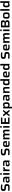

<svg xmlns="http://www.w3.org/2000/svg" viewBox="7180 -7962 983 15382"><g transform="rotate(-90 7671.0 -271.5)"><path d="M355 8Q314 8 265 6Q216 4 168.5 0.5Q121 -3 83 -8V-119Q123 -115 165.5 -112Q208 -109 247 -107.5Q286 -106 313 -106Q368 -106 399 -110Q430 -114 446 -123Q458 -131 462.5 -141.5Q467 -152 468.5 -166Q470 -180 470 -197Q470 -220 467.5 -234.5Q465 -249 458.5 -257.5Q452 -266 438 -270.5Q424 -275 401 -277L229 -296Q178 -301 145 -315Q112 -329 94 -353Q76 -377 68.5 -411.5Q61 -446 61 -494Q61 -563 81.5 -603.5Q102 -644 139 -664Q176 -684 226 -690Q276 -696 335 -696Q377 -696 422 -693.5Q467 -691 507.5 -686.5Q548 -682 576 -677V-568Q548 -573 511 -576Q474 -579 434.5 -580.5Q395 -582 359 -582Q310 -582 279.5 -578.5Q249 -575 232 -566Q212 -557 208.5 -540.5Q205 -524 205 -499Q205 -470 209 -454.5Q213 -439 229.5 -432.5Q246 -426 282 -422L455 -404Q485 -401 511.5 -394Q538 -387 558 -372.5Q578 -358 591 -330Q599 -316 603.5 -297Q608 -278 610.5 -255Q613 -232 613 -203Q613 -144 600 -105Q587 -66 564 -43Q541 -20 508.5 -9Q476 2 437.5 5Q399 8 355 8Z M889 8Q836 8 799 -6Q762 -20 743.5 -53Q725 -86 725 -142Q725 -201 739.5 -235.5Q754 -270 790.5 -285.5Q827 -301 893 -301Q903 -301 923 -300.5Q943 -300 969 -299.5Q995 -299 1021.5 -298.5Q1048 -298 1070 -297V-317Q1070 -352 1064.5 -371Q1059 -390 1043.5 -399Q1028 -408 998 -410Q968 -412 920 -412Q896 -412 864.5 -411Q833 -410 804 -408Q775 -406 759 -404V-502Q804 -510 857.5 -514Q911 -518 966 -518Q1030 -518 1073 -510.5Q1116 -503 1142 -486.5Q1168 -470 1181 -445.5Q1194 -421 1198 -388Q1202 -355 1202 -312V0H1078L1074 -63H1067Q1048 -32 1018 -16.5Q988 -1 954 3.5Q920 8 889 8ZM952 -91Q977 -91 996.5 -94.5Q1016 -98 1030.5 -106Q1045 -114 1053 -128Q1061 -143 1065.5 -162.5Q1070 -182 1070 -208V-222H929Q897 -222 880 -217.5Q863 -213 857.5 -198.5Q852 -184 852 -155Q852 -128 859 -114.5Q866 -101 887.5 -96Q909 -91 952 -91Z M1358 -627V-743H1496V-627ZM1360 0V-510H1493V0Z M1650 0V-510H1774L1778 -420H1787Q1801 -459 1825.5 -480Q1850 -501 1884.5 -509.5Q1919 -518 1963 -518V-394Q1892 -394 1852.5 -375Q1813 -356 1798 -314Q1783 -272 1783 -200V0Z M2195 8Q2142 8 2105 -6Q2068 -20 2049.5 -53Q2031 -86 2031 -142Q2031 -201 2045.5 -235.5Q2060 -270 2096.5 -285.5Q2133 -301 2199 -301Q2209 -301 2229 -300.5Q2249 -300 2275 -299.5Q2301 -299 2327.5 -298.5Q2354 -298 2376 -297V-317Q2376 -352 2370.5 -371Q2365 -390 2349.5 -399Q2334 -408 2304 -410Q2274 -412 2226 -412Q2202 -412 2170.5 -411Q2139 -410 2110 -408Q2081 -406 2065 -404V-502Q2110 -510 2163.5 -514Q2217 -518 2272 -518Q2336 -518 2379 -510.5Q2422 -503 2448 -486.5Q2474 -470 2487 -445.5Q2500 -421 2504 -388Q2508 -355 2508 -312V0H2384L2380 -63H2373Q2354 -32 2324 -16.5Q2294 -1 2260 3.5Q2226 8 2195 8ZM2258 -91Q2283 -91 2302.5 -94.5Q2322 -98 2336.5 -106Q2351 -114 2359 -128Q2367 -143 2371.5 -162.5Q2376 -182 2376 -208V-222H2235Q2203 -222 2186 -217.5Q2169 -213 2163.5 -198.5Q2158 -184 2158 -155Q2158 -128 2165 -114.5Q2172 -101 2193.5 -96Q2215 -91 2258 -91Z M3205 8Q3164 8 3115 6Q3066 4 3018.5 0.5Q2971 -3 2933 -8V-119Q2973 -115 3015.5 -112Q3058 -109 3097 -107.5Q3136 -106 3163 -106Q3218 -106 3249 -110Q3280 -114 3296 -123Q3308 -131 3312.5 -141.5Q3317 -152 3318.5 -166Q3320 -180 3320 -197Q3320 -220 3317.5 -234.5Q3315 -249 3308.5 -257.5Q3302 -266 3288 -270.5Q3274 -275 3251 -277L3079 -296Q3028 -301 2995 -315Q2962 -329 2944 -353Q2926 -377 2918.5 -411.5Q2911 -446 2911 -494Q2911 -563 2931.5 -603.5Q2952 -644 2989 -664Q3026 -684 3076 -690Q3126 -696 3185 -696Q3227 -696 3272 -693.5Q3317 -691 3357.5 -686.5Q3398 -682 3426 -677V-568Q3398 -573 3361 -576Q3324 -579 3284.5 -580.5Q3245 -582 3209 -582Q3160 -582 3129.5 -578.5Q3099 -575 3082 -566Q3062 -557 3058.5 -540.5Q3055 -524 3055 -499Q3055 -470 3059 -454.5Q3063 -439 3079.5 -432.5Q3096 -426 3132 -422L3305 -404Q3335 -401 3361.5 -394Q3388 -387 3408 -372.5Q3428 -358 3441 -330Q3449 -316 3453.5 -297Q3458 -278 3460.5 -255Q3463 -232 3463 -203Q3463 -144 3450 -105Q3437 -66 3414 -43Q3391 -20 3358.5 -9Q3326 2 3287.5 5Q3249 8 3205 8Z M3842 8Q3770 8 3722.5 -1Q3675 -10 3646.5 -29Q3618 -48 3604.5 -79Q3591 -110 3586.5 -153.5Q3582 -197 3582 -254Q3582 -323 3590 -373Q3598 -423 3622 -455Q3646 -487 3696.5 -502.5Q3747 -518 3831 -518Q3898 -518 3941 -508Q3984 -498 4008.5 -478Q4033 -458 4044.5 -426.5Q4056 -395 4059 -351.5Q4062 -308 4062 -254V-216H3715Q3715 -178 3719 -154.5Q3723 -131 3738 -118.5Q3753 -106 3785 -101.5Q3817 -97 3874 -97Q3897 -97 3926.5 -98Q3956 -99 3986 -101.5Q4016 -104 4040 -106V-8Q4017 -3 3983.5 0.5Q3950 4 3913 6Q3876 8 3842 8ZM3936 -278V-299Q3936 -338 3931 -361.5Q3926 -385 3914 -396.5Q3902 -408 3881 -412Q3860 -416 3829 -416Q3791 -416 3768.5 -411Q3746 -406 3734.5 -393Q3723 -380 3719 -356.5Q3715 -333 3715 -295H3955Z M4199 0V-510H4324L4327 -444H4335Q4348 -469 4369.5 -485.5Q4391 -502 4422 -510Q4453 -518 4492 -518Q4558 -518 4592 -500Q4626 -482 4640 -444H4648Q4662 -469 4684.5 -485.5Q4707 -502 4739 -510Q4771 -518 4811 -518Q4880 -518 4915 -494.5Q4950 -471 4961.5 -426Q4973 -381 4973 -315V0H4840V-270Q4840 -316 4837 -343.5Q4834 -371 4825 -384Q4816 -397 4798 -400.5Q4780 -404 4750 -404Q4718 -404 4698 -396Q4678 -388 4668 -371.5Q4658 -355 4655 -328Q4652 -301 4652 -263V0H4520V-270Q4520 -316 4517 -343.5Q4514 -371 4505 -384Q4496 -397 4478 -400.5Q4460 -404 4430 -404Q4397 -404 4377 -396Q4357 -388 4347.5 -371.5Q4338 -355 4335 -328Q4332 -301 4332 -263V0Z M5129 -627V-743H5267V-627ZM5131 0V-510H5264V0Z M5435 0V-688H5943V-574H5577V-404H5890V-290H5577V-114H5943V0Z M6026 0 6221 -258 6032 -510H6185L6302 -351H6309L6425 -510H6570L6381 -261L6579 0H6426L6302 -167H6294L6170 0Z M6679 200V-510H6804L6807 -444H6815Q6832 -475 6858.5 -491Q6885 -507 6917 -512.5Q6949 -518 6981 -518Q7032 -518 7068 -505.5Q7104 -493 7126.5 -463.5Q7149 -434 7159 -383Q7169 -332 7169 -256Q7169 -180 7159 -128.5Q7149 -77 7127 -47.5Q7105 -18 7070 -5Q7035 8 6984 8Q6948 8 6917.5 3Q6887 -2 6862 -16.5Q6837 -31 6819 -57H6812V200ZM6924 -106Q6962 -106 6984.5 -110.5Q7007 -115 7018 -130Q7029 -145 7033 -174.5Q7037 -204 7037 -255Q7037 -306 7033 -336Q7029 -366 7018 -381Q7007 -396 6984.5 -400.5Q6962 -405 6924 -405Q6884 -405 6861 -395.5Q6838 -386 6827 -366Q6817 -348 6814.5 -319.5Q6812 -291 6812 -255Q6812 -217 6814.5 -189Q6817 -161 6827 -143Q6838 -123 6861.5 -114.5Q6885 -106 6924 -106Z M7443 8Q7390 8 7353 -6Q7316 -20 7297.5 -53Q7279 -86 7279 -142Q7279 -201 7293.5 -235.5Q7308 -270 7344.5 -285.5Q7381 -301 7447 -301Q7457 -301 7477 -300.5Q7497 -300 7523 -299.5Q7549 -299 7575.5 -298.5Q7602 -298 7624 -297V-317Q7624 -352 7618.5 -371Q7613 -390 7597.5 -399Q7582 -408 7552 -410Q7522 -412 7474 -412Q7450 -412 7418.5 -411Q7387 -410 7358 -408Q7329 -406 7313 -404V-502Q7358 -510 7411.5 -514Q7465 -518 7520 -518Q7584 -518 7627 -510.5Q7670 -503 7696 -486.5Q7722 -470 7735 -445.5Q7748 -421 7752 -388Q7756 -355 7756 -312V0H7632L7628 -63H7621Q7602 -32 7572 -16.5Q7542 -1 7508 3.5Q7474 8 7443 8ZM7506 -91Q7531 -91 7550.5 -94.5Q7570 -98 7584.5 -106Q7599 -114 7607 -128Q7615 -143 7619.5 -162.5Q7624 -182 7624 -208V-222H7483Q7451 -222 7434 -217.5Q7417 -213 7411.5 -198.5Q7406 -184 7406 -155Q7406 -128 7413 -114.5Q7420 -101 7441.5 -96Q7463 -91 7506 -91Z M7914 0V-510H8039L8042 -444H8051Q8065 -470 8087.5 -486Q8110 -502 8142.5 -510Q8175 -518 8219 -518Q8276 -518 8310.5 -504.5Q8345 -491 8363 -466Q8381 -441 8387 -403Q8393 -365 8393 -316V0H8261V-270Q8261 -316 8258 -343.5Q8255 -371 8244.5 -384Q8234 -397 8213.5 -400.5Q8193 -404 8158 -404Q8121 -404 8098.5 -396Q8076 -388 8065 -370.5Q8054 -353 8050.5 -326.5Q8047 -300 8047 -263V0Z M8720 8Q8669 8 8633 -4.5Q8597 -17 8574.5 -46.5Q8552 -76 8541.5 -127Q8531 -178 8531 -254Q8531 -331 8541 -382Q8551 -433 8573.5 -462.5Q8596 -492 8631 -505Q8666 -518 8717 -518Q8753 -518 8784 -512.5Q8815 -507 8840 -493.5Q8865 -480 8882 -452H8889V-743H9021V0H8898L8894 -65H8887Q8870 -35 8843.5 -19Q8817 -3 8785 2.5Q8753 8 8720 8ZM8778 -105Q8820 -105 8842.5 -115Q8865 -125 8875 -147Q8885 -168 8887 -194.5Q8889 -221 8889 -255Q8889 -292 8886.5 -318Q8884 -344 8875 -362Q8865 -385 8842 -394.5Q8819 -404 8777 -404Q8739 -404 8716.5 -399.5Q8694 -395 8683 -380Q8672 -365 8668.5 -335Q8665 -305 8665 -255Q8665 -204 8668.5 -174Q8672 -144 8683 -129Q8694 -114 8717 -109.5Q8740 -105 8778 -105Z M9418 8Q9346 8 9298.5 -1Q9251 -10 9222.5 -29Q9194 -48 9180.5 -79Q9167 -110 9162.5 -153.5Q9158 -197 9158 -254Q9158 -323 9166 -373Q9174 -423 9198 -455Q9222 -487 9272.5 -502.5Q9323 -518 9407 -518Q9474 -518 9517 -508Q9560 -498 9584.5 -478Q9609 -458 9620.5 -426.5Q9632 -395 9635 -351.5Q9638 -308 9638 -254V-216H9291Q9291 -178 9295 -154.5Q9299 -131 9314 -118.5Q9329 -106 9361 -101.5Q9393 -97 9450 -97Q9473 -97 9502.5 -98Q9532 -99 9562 -101.5Q9592 -104 9616 -106V-8Q9593 -3 9559.5 0.5Q9526 4 9489 6Q9452 8 9418 8ZM9512 -278V-299Q9512 -338 9507 -361.5Q9502 -385 9490 -396.5Q9478 -408 9457 -412Q9436 -416 9405 -416Q9367 -416 9344.5 -411Q9322 -406 9310.5 -393Q9299 -380 9295 -356.5Q9291 -333 9291 -295H9531Z M9944 8Q9893 8 9857 -4.5Q9821 -17 9798.5 -46.5Q9776 -76 9765.5 -127Q9755 -178 9755 -254Q9755 -331 9765 -382Q9775 -433 9797.5 -462.5Q9820 -492 9855 -505Q9890 -518 9941 -518Q9977 -518 10008 -512.5Q10039 -507 10064 -493.5Q10089 -480 10106 -452H10113V-743H10245V0H10122L10118 -65H10111Q10094 -35 10067.5 -19Q10041 -3 10009 2.5Q9977 8 9944 8ZM10002 -105Q10044 -105 10066.5 -115Q10089 -125 10099 -147Q10109 -168 10111 -194.5Q10113 -221 10113 -255Q10113 -292 10110.5 -318Q10108 -344 10099 -362Q10089 -385 10066 -394.5Q10043 -404 10001 -404Q9963 -404 9940.5 -399.5Q9918 -395 9907 -380Q9896 -365 9892.5 -335Q9889 -305 9889 -255Q9889 -204 9892.5 -174Q9896 -144 9907 -129Q9918 -114 9941 -109.5Q9964 -105 10002 -105Z M10941 8Q10900 8 10851 6Q10802 4 10754.5 0.5Q10707 -3 10669 -8V-119Q10709 -115 10751.5 -112Q10794 -109 10833 -107.5Q10872 -106 10899 -106Q10954 -106 10985 -110Q11016 -114 11032 -123Q11044 -131 11048.5 -141.5Q11053 -152 11054.5 -166Q11056 -180 11056 -197Q11056 -220 11053.5 -234.5Q11051 -249 11044.5 -257.5Q11038 -266 11024 -270.5Q11010 -275 10987 -277L10815 -296Q10764 -301 10731 -315Q10698 -329 10680 -353Q10662 -377 10654.5 -411.5Q10647 -446 10647 -494Q10647 -563 10667.5 -603.5Q10688 -644 10725 -664Q10762 -684 10812 -690Q10862 -696 10921 -696Q10963 -696 11008 -693.5Q11053 -691 11093.5 -686.5Q11134 -682 11162 -677V-568Q11134 -573 11097 -576Q11060 -579 11020.5 -580.5Q10981 -582 10945 -582Q10896 -582 10865.5 -578.5Q10835 -575 10818 -566Q10798 -557 10794.5 -540.5Q10791 -524 10791 -499Q10791 -470 10795 -454.5Q10799 -439 10815.5 -432.5Q10832 -426 10868 -422L11041 -404Q11071 -401 11097.5 -394Q11124 -387 11144 -372.5Q11164 -358 11177 -330Q11185 -316 11189.5 -297Q11194 -278 11196.5 -255Q11199 -232 11199 -203Q11199 -144 11186 -105Q11173 -66 11150 -43Q11127 -20 11094.5 -9Q11062 2 11023.5 5Q10985 8 10941 8Z M11578 8Q11506 8 11458.5 -1Q11411 -10 11382.5 -29Q11354 -48 11340.5 -79Q11327 -110 11322.5 -153.5Q11318 -197 11318 -254Q11318 -323 11326 -373Q11334 -423 11358 -455Q11382 -487 11432.5 -502.5Q11483 -518 11567 -518Q11634 -518 11677 -508Q11720 -498 11744.5 -478Q11769 -458 11780.5 -426.5Q11792 -395 11795 -351.5Q11798 -308 11798 -254V-216H11451Q11451 -178 11455 -154.5Q11459 -131 11474 -118.5Q11489 -106 11521 -101.5Q11553 -97 11610 -97Q11633 -97 11662.5 -98Q11692 -99 11722 -101.5Q11752 -104 11776 -106V-8Q11753 -3 11719.5 0.5Q11686 4 11649 6Q11612 8 11578 8ZM11672 -278V-299Q11672 -338 11667 -361.5Q11662 -385 11650 -396.5Q11638 -408 11617 -412Q11596 -416 11565 -416Q11527 -416 11504.5 -411Q11482 -406 11470.5 -393Q11459 -380 11455 -356.5Q11451 -333 11451 -295H11691Z M11935 0V-510H12060L12063 -444H12071Q12084 -469 12105.5 -485.5Q12127 -502 12158 -510Q12189 -518 12228 -518Q12294 -518 12328 -500Q12362 -482 12376 -444H12384Q12398 -469 12420.5 -485.5Q12443 -502 12475 -510Q12507 -518 12547 -518Q12616 -518 12651 -494.5Q12686 -471 12697.5 -426Q12709 -381 12709 -315V0H12576V-270Q12576 -316 12573 -343.5Q12570 -371 12561 -384Q12552 -397 12534 -400.5Q12516 -404 12486 -404Q12454 -404 12434 -396Q12414 -388 12404 -371.5Q12394 -355 12391 -328Q12388 -301 12388 -263V0H12256V-270Q12256 -316 12253 -343.5Q12250 -371 12241 -384Q12232 -397 12214 -400.5Q12196 -404 12166 -404Q12133 -404 12113 -396Q12093 -388 12083.5 -371.5Q12074 -355 12071 -328Q12068 -301 12068 -263V0Z M12865 -627V-743H13003V-627ZM12867 0V-510H13000V0Z M13171 0V-688H13536Q13608 -688 13652 -668Q13696 -648 13717 -609.5Q13738 -571 13738 -515Q13738 -468 13724.5 -435.5Q13711 -403 13683.5 -382.5Q13656 -362 13613 -353V-349Q13662 -340 13691 -319Q13720 -298 13732.5 -264Q13745 -230 13745 -182Q13745 -142 13734.5 -108.5Q13724 -75 13701 -51Q13678 -27 13637.5 -13.5Q13597 0 13536 0ZM13313 -113H13489Q13533 -113 13558 -120.5Q13583 -128 13592.5 -148Q13602 -168 13602 -203Q13602 -237 13592 -257Q13582 -277 13557 -285Q13532 -293 13489 -293H13313ZM13313 -403H13485Q13526 -403 13550 -411Q13574 -419 13585 -438Q13596 -457 13596 -488Q13596 -522 13587 -541Q13578 -560 13554 -567.5Q13530 -575 13485 -575H13313Z M14118 8Q14047 8 14000.5 0Q13954 -8 13927 -26Q13900 -44 13887.5 -74Q13875 -104 13871.5 -149Q13868 -194 13868 -255Q13868 -317 13871.5 -361.5Q13875 -406 13887.5 -436.5Q13900 -467 13927 -485Q13954 -503 14000.5 -510.5Q14047 -518 14118 -518Q14188 -518 14234.5 -510.5Q14281 -503 14308 -485Q14335 -467 14347.5 -436.5Q14360 -406 14363.5 -361.5Q14367 -317 14367 -255Q14367 -194 14363.5 -149Q14360 -104 14347.5 -74Q14335 -44 14308 -26Q14281 -8 14234.5 0Q14188 8 14118 8ZM14117 -98Q14161 -98 14184.5 -103Q14208 -108 14218.5 -124Q14229 -140 14231 -171.5Q14233 -203 14233 -255Q14233 -308 14231 -339.5Q14229 -371 14218.5 -386.5Q14208 -402 14184.5 -407Q14161 -412 14117 -412Q14074 -412 14050.5 -407Q14027 -402 14016.5 -386.5Q14006 -371 14004 -339.5Q14002 -308 14002 -255Q14002 -203 14004 -171.5Q14006 -140 14016.5 -124Q14027 -108 14051 -103Q14075 -98 14117 -98Z M14503 0V-743H14636V0Z M14962 8Q14911 8 14875 -4.5Q14839 -17 14816.5 -46.5Q14794 -76 14783.5 -127Q14773 -178 14773 -254Q14773 -331 14783 -382Q14793 -433 14815.5 -462.5Q14838 -492 14873 -505Q14908 -518 14959 -518Q14995 -518 15026 -512.5Q15057 -507 15082 -493.5Q15107 -480 15124 -452H15131V-743H15263V0H15140L15136 -65H15129Q15112 -35 15085.5 -19Q15059 -3 15027 2.5Q14995 8 14962 8ZM15020 -105Q15062 -105 15084.5 -115Q15107 -125 15117 -147Q15127 -168 15129 -194.5Q15131 -221 15131 -255Q15131 -292 15128.5 -318Q15126 -344 15117 -362Q15107 -385 15084 -394.5Q15061 -404 15019 -404Q14981 -404 14958.5 -399.5Q14936 -395 14925 -380Q14914 -365 14910.5 -335Q14907 -305 14907 -255Q14907 -204 14910.5 -174Q14914 -144 14925 -129Q14936 -114 14959 -109.5Q14982 -105 15020 -105Z"/></g></svg>

Font: Saira SemiExpanded SemiBold
Style: Regular
Weight: 600
Width: 6
Designer: Hector Gatti with collaboration of the Omnibus-Type team
Foundry: Omnibus-Type
Version: Version 1.101